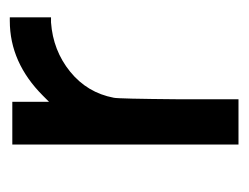

<svg xmlns="http://www.w3.org/2000/svg" viewBox="-76 -418 495 382"><g transform="rotate(-90 171.0 -227.5)"><path d="M171 -389Q237 -455 320 -455H327V-373H317Q261 -369 219 -335Q177 -301 167 -248Q165 -239 164 -119V0H74V-450H159V-377Z"/></g></svg>

Font: KaTeX_SansSerif
Style: Regular
Weight: 400
Version: Version 1.1; ttfautohint (v1.3)